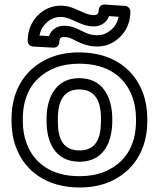

<svg xmlns="http://www.w3.org/2000/svg" viewBox="-20 -795 711 850"><path d="M81 -269C81 -385.1 135.7 -459.2 223.2 -494.3C253.8 -506.6 289.6 -513 331 -513C459.8 -513 534.1 -452 565.5 -367.3C576.5 -337.7 582.1 -305.1 582.1 -269V-259C582.1 -142.9 527.4 -68.8 439.9 -33.7C409.3 -21.4 373.5 -15 332.1 -15C203.3 -15 129 -76 97.6 -160.7C86.6 -190.3 81 -222.9 81 -259ZM31 -269V-259C31 -217.7 37.5 -179 50.7 -143.3C89.3 -39 185.2 35 332.1 35C378.7 35 421 27.8 458.6 12.7C564.6 -29.8 632.1 -124.9 632.1 -259V-269C632.1 -310.3 625.6 -349 612.4 -384.7C573.8 -489 477.9 -563 331 -563C284.4 -563 242.1 -555.8 204.5 -540.7C98.5 -498.2 31 -403.1 31 -269ZM477 -269C477 -355.7 441.4 -449 331 -449C221.1 -449 186.1 -354.6 186.1 -269V-259C186.1 -171.2 220.2 -79 332.1 -79C442.9 -79 477 -172.1 477 -259ZM427 -269V-259C427 -179.7 402.8 -129 332.1 -129C259.7 -129 236.1 -179.1 236.1 -259V-269C236.1 -346.7 261.5 -399 331 -399C401.6 -399 427 -347.4 427 -269ZM395.9 -678C427.4 -678 452.9 -696.8 462.7 -723.6L505.2 -720.8C497.9 -684.6 476.5 -660.8 447.8 -647.1C436.7 -641.8 424.5 -639 410.2 -639C368.2 -639 349.8 -656.8 309.4 -672.8C295 -678.4 279.3 -681 262.8 -681C231.2 -681 206.3 -662 196.9 -635.2L154.7 -637.5C161.8 -673.2 183.7 -699 211.2 -711.8C223 -717.3 235.1 -720 248.5 -720C272.6 -720 290.9 -710.7 313.8 -700.6C333.3 -692 360.4 -678 395.9 -678ZM395.9 -728C374 -728 355.5 -736.9 333.9 -746.4C313.9 -755.2 285.9 -770 248.5 -770C228.2 -770 208.4 -765.7 190.1 -757.2C139.2 -733.5 102.5 -680.4 102.5 -614C102.5 -602.1 112.4 -589.8 126.1 -589L216.3 -584C232.4 -583.1 242.7 -596 242.7 -609C242.7 -624.9 249 -631 262.8 -631C274.2 -631 283.4 -629.2 291 -626.2C319.7 -614.9 352.8 -589 410.2 -589C431.1 -589 451.2 -593.2 469.4 -601.9C519.5 -625.9 557.3 -676.2 557.3 -744C557.3 -755.4 547.7 -768 534 -768.9L443.8 -774.9C427.1 -776.1 417.1 -762.8 417.1 -750C417.1 -734.9 410.3 -728 395.9 -728Z"/></svg>

Font: Asimov
Style: WidOu
Weight: 500
Designer: Google
Version: Version 2.000980; 2014